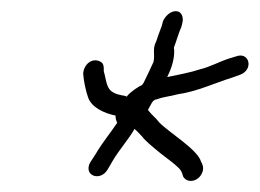

<svg xmlns="http://www.w3.org/2000/svg" viewBox="-20 -522 465 344"><path d="M129 -390C130 -376 134 -358 138 -347C144 -330 166 -319 187 -315C187 -310 188 -306 190 -302C178 -284 163 -266 152 -247L141 -230C130 -207 159 -197 172 -217L182 -234C193 -253 211 -273 221 -291C227 -286 231 -281 235 -277C240 -270 252 -260 268 -247C284 -235 294 -227 298 -223C304 -218 306 -214 308 -206C315 -193 335 -196 342 -212C346 -221 343 -227 340 -233C333 -255 282 -285 265 -303C260 -310 251 -317 245 -325C250 -333 253 -344 261 -344C274 -349 284 -349 298 -353C333 -358 364 -373 396 -383L410 -388C435 -397 427 -430 403 -421L390 -417C374 -412 356 -402 339 -398C321 -392 299 -388 280 -384V-385C288 -401 293 -418 292 -434C291 -436 292 -437 292 -438C296 -448 300 -463 305 -474L307 -482C309 -492 305 -502 295 -502C285 -502 276 -493 272 -484L270 -476L264 -460C262 -455 261 -450 259 -446C253 -434 258 -424 255 -411C250 -400 242 -383 237 -373C236 -372 235 -371 235 -370C228 -367 213 -357 207 -349C206 -349 206 -349 205 -350C194 -352 187 -353 179 -359C170 -367 170 -381 166 -394C166 -403 166 -409 159 -412C144 -419 130 -406 129 -390Z"/></svg>

Font: Stray Cat
Style: ExtObl
Weight: 400
Version: Version 1.0